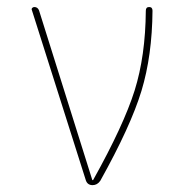

<svg xmlns="http://www.w3.org/2000/svg" viewBox="-20 -540 540 560"><path d="M230.5 -13.7 73.2 -509.8Q71.3 -513.7 73.7 -516.6Q76.2 -519.5 80.1 -519.5Q89.8 -519.5 93.8 -509.8L249 -15.6Q249 -14.6 250 -14.6Q252 -14.6 252 -15.6Q340.8 -174.8 372.6 -275.9Q404.3 -377 405.3 -508.8Q405.3 -519.5 415 -519.5Q424.8 -519.5 424.8 -508.8Q423.8 -377.9 392.6 -274.9Q361.3 -171.9 272.5 -12.7Q263.7 0 250 0Q235.4 0 230.5 -13.7Z"/></svg>

Font: Rounded-X Mgen+ 1mn thin
Style: Regular
Weight: 100
Designer: [Source Han Sans]
Ryoko NISHIZUKA  (kana & ideographs); Paul D. Hunt (Latin, Greek & Cyrillic); Wenlong ZHANG  (bopomofo
Version: Version 1.059.20150602